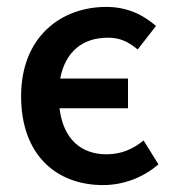

<svg xmlns="http://www.w3.org/2000/svg" viewBox="-20 -523 502 555"><path d="M278 12C334 12 392 -8 438 -48L395 -117C367 -94 333 -77 288 -77C214 -77 163 -121 152 -210H350V-296H154C169 -374 219 -414 292 -414C328 -414 351 -402 378 -380L431 -448C395 -479 350 -503 287 -503C156 -503 41 -416 41 -245C41 -75 143 12 278 12Z"/></svg>

Font: Source Sans Pro Semibold
Style: Regular
Weight: 600
Designer: Paul D. Hunt
Foundry: Adobe Systems Incorporated
Version: Version 3.006;hotconv 1.0.111;makeotfexe 2.5.65597